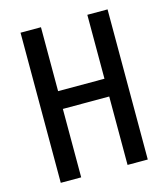

<svg xmlns="http://www.w3.org/2000/svg" viewBox="-110 -822 796 908"><g transform="rotate(-15 288.0 -367.5)"><path d="M75 0H175V-335H402V0H501V-735H402V-422H175V-735H75Z"/></g></svg>

Font: Iosevka Sparkle Medium
Style: Regular
Weight: 500
Designer: Belleve Invis
Foundry: Belleve Invis
Version: Version 4.5.0; ttfautohint (v1.8.3)